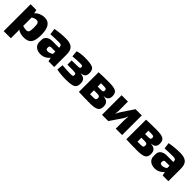

<svg xmlns="http://www.w3.org/2000/svg" viewBox="325 -1885 3444 3444"><g transform="rotate(45 2047.5 -163.0)"><path d="M200 -497 214 -427Q241 -462 293.5 -485.5Q346 -509 404 -509Q580 -509 580 -243Q580 -98 534.5 -42.5Q489 13 391 13Q291 13 232 -32Q237 21 235 76V185H54V-497ZM235 -343V-128Q292 -111 322 -111Q363 -111 378 -135.5Q393 -160 393 -242Q393 -323 379 -348.5Q365 -374 328 -374Q287 -374 235 -343Z M685 -368 669 -486Q801 -511 941 -511Q1046 -511 1097.5 -467.5Q1149 -424 1149 -317V0H1004L987 -73Q917 13 810 13Q738 13 690.5 -24.5Q643 -62 643 -129V-179Q643 -238 685.5 -272Q728 -306 802 -306H967V-318Q966 -350 951.5 -362.5Q937 -375 898 -375Q801 -375 685 -368ZM821 -172V-155Q821 -115 870 -115Q914 -115 967 -149V-211H863Q821 -210 821 -172Z M1245 -366 1234 -485Q1315 -510 1420 -510Q1565 -510 1620 -484Q1675 -458 1675 -374Q1675 -316 1650 -289.5Q1625 -263 1567 -258V-254Q1635 -249 1665 -217.5Q1695 -186 1695 -124Q1695 -39 1641 -13Q1587 13 1457 13Q1320 13 1221 -9L1233 -129Q1339 -118 1444 -118Q1485 -118 1497 -124.5Q1509 -131 1509 -158Q1509 -181 1496.5 -187.5Q1484 -194 1443 -196L1287 -198V-305L1442 -308Q1476 -309 1487 -315.5Q1498 -322 1498 -343Q1498 -365 1485.5 -371Q1473 -377 1431 -377Q1346 -377 1245 -366Z M2150 -258V-254Q2219 -249 2249 -216.5Q2279 -184 2279 -123Q2279 -48 2230 -20Q2181 8 2065 8Q1880 8 1778 2L1779 -497Q1870 -503 2036 -503Q2163 -503 2211.5 -475.5Q2260 -448 2260 -371Q2260 -317 2234 -289.5Q2208 -262 2150 -258ZM1949 -303H2032Q2066 -303 2078.5 -312Q2091 -321 2091 -346Q2091 -370 2077.5 -378.5Q2064 -387 2027 -387L1949 -388ZM1949 -110H2034Q2071 -110 2085 -120Q2099 -130 2099 -160Q2099 -188 2084.5 -198.5Q2070 -209 2032 -209H1949Z M2874 1H2712V-222Q2712 -252 2719 -310H2715Q2701 -268 2675 -227L2520 0H2362V-497H2523V-263Q2523 -237 2516 -186H2520Q2532 -219 2558 -259L2716 -497H2874Z M3353 -258V-254Q3422 -249 3452 -216.5Q3482 -184 3482 -123Q3482 -48 3433 -20Q3384 8 3268 8Q3083 8 2981 2L2982 -497Q3073 -503 3239 -503Q3366 -503 3414.5 -475.5Q3463 -448 3463 -371Q3463 -317 3437 -289.5Q3411 -262 3353 -258ZM3152 -303H3235Q3269 -303 3281.5 -312Q3294 -321 3294 -346Q3294 -370 3280.5 -378.5Q3267 -387 3230 -387L3152 -388ZM3152 -110H3237Q3274 -110 3288 -120Q3302 -130 3302 -160Q3302 -188 3287.5 -198.5Q3273 -209 3235 -209H3152Z M3582 -368 3566 -486Q3698 -511 3838 -511Q3943 -511 3994.5 -467.5Q4046 -424 4046 -317V0H3901L3884 -73Q3814 13 3707 13Q3635 13 3587.5 -24.5Q3540 -62 3540 -129V-179Q3540 -238 3582.5 -272Q3625 -306 3699 -306H3864V-318Q3863 -350 3848.5 -362.5Q3834 -375 3795 -375Q3698 -375 3582 -368ZM3718 -172V-155Q3718 -115 3767 -115Q3811 -115 3864 -149V-211H3760Q3718 -210 3718 -172Z"/></g></svg>

Font: Exo 2.0 Extra Bold
Style: Regular
Weight: 800
Designer: Natanael Gama
Version: Version 1.001;PS 001.001;hotconv 1.0.70;makeotf.lib2.5.58329